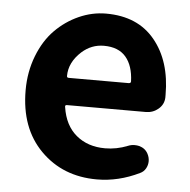

<svg xmlns="http://www.w3.org/2000/svg" viewBox="-46 -620 672 680"><g transform="rotate(5 290.0 -280.0)"><path d="M322.3 13.7Q201.2 13.7 122.6 -65.4Q43.9 -144.5 43.9 -279.3Q43.9 -344.7 65.9 -401.4Q87.9 -458 124.5 -495.1Q161.1 -532.2 208 -553.2Q254.9 -574.2 304.7 -574.2Q417 -574.2 478 -500Q539.1 -425.8 539.1 -305.7Q539.1 -300.8 539.1 -295.9Q538.1 -271.5 519 -255.4Q500 -239.3 474.6 -239.3H194.3Q186.5 -239.3 188.5 -231.4Q198.2 -167 239.3 -132.8Q280.3 -98.6 341.8 -98.6Q382.8 -98.6 421.9 -114.3Q433.6 -119.1 445.3 -119.1Q454.1 -119.1 461.9 -117.2Q483.4 -111.3 493.2 -92.8Q500 -80.1 500 -66.4Q500 -52.7 493.2 -40.5Q486.3 -28.3 473.6 -22.5Q399.4 13.7 322.3 13.7ZM185.5 -341.8Q185.5 -335.9 192.4 -335.9H405.3Q413.1 -335.9 413.1 -342.8Q413.1 -342.8 413.1 -342.8Q411.1 -398.4 384.8 -429.2Q358.4 -460 306.6 -460Q262.7 -460 228.5 -429.7Q185.5 -390.6 185.5 -341.8Z"/></g></svg>

Font: Gen Jyuu Gothic P Bold
Style: Bold
Weight: 700
Designer: [Source Han Sans]
Ryoko NISHIZUKA  (kana & ideographs); Paul D. Hunt (Latin, Greek & Cyrillic); Wenlong ZHANG  (bopomofo
Version: Version 1.002.20150607